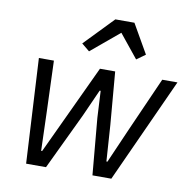

<svg xmlns="http://www.w3.org/2000/svg" viewBox="-84 -848 928 932"><g transform="rotate(10 380.0 -382.5)"><path d="M410 -765 272 -622 311 -590 450 -706 543 -591 586 -622 504 -765ZM105 0H203L336 -279L395 -411H400L407 -279L432 0H525L760 -516H685L568 -252L492 -78H487L475 -256L453 -516H378L171 -74H166L160 -265L151 -516H77Z"/></g></svg>

Font: Braiins Sans
Style: Italic
Weight: 400
Italic angle: -11.31°
Designer: Mike Abbink, Paul van der Laan, Pieter van Rosmalen, Jiri Chlebus, Lubos Buracinsky
Foundry: Bold Monday, Sudetype
Version: Version 1.000;hotconv 1.0.109;makeotfexe 2.5.65596